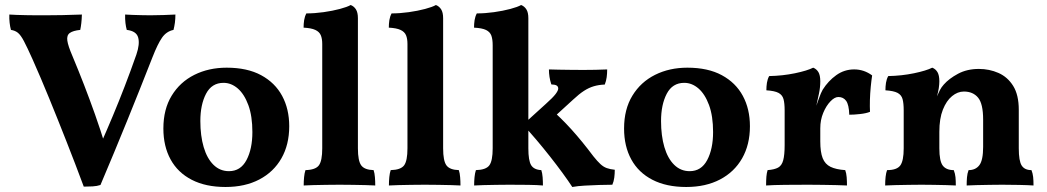

<svg xmlns="http://www.w3.org/2000/svg" viewBox="-20 -737 4176 766"><path d="M314.2 7.6Q280.3 -83.7 245.3 -172.4Q210.4 -261.2 176.4 -344.3Q142.4 -427.5 109.8 -500.6Q88.3 -548.6 75.5 -572.8Q62.7 -597.1 51.4 -606.2Q40.2 -615.2 23.7 -617.7Q20.2 -630.2 18.4 -646.2Q16.6 -662.1 17.2 -679Q28.7 -678 46.9 -677.5Q65.1 -677 86 -676.5Q107 -676 126.6 -676Q146.2 -676 160.1 -676Q187.9 -676 228.1 -676.7Q268.2 -677.5 306.7 -679Q306.2 -660.1 304.4 -644.7Q302.6 -629.2 300.1 -617.7Q271.3 -614.7 258.4 -605.4Q245.6 -596.1 248.6 -574.9Q251.6 -553.7 269 -513.5Q293.4 -455.2 315.5 -398.1Q337.6 -341 358.9 -281Q380.2 -221.1 401.5 -151.7H377.1Q406.1 -217.2 430.5 -275.5Q454.9 -333.8 477.8 -393.3Q500.7 -452.7 524.2 -519.7Q538.5 -561.6 531.2 -587.4Q524 -613.2 485.8 -617.7Q482.3 -629.8 480.5 -645.2Q478.7 -660.6 479.2 -679Q492.7 -678 509.8 -677.5Q527 -677 545.4 -676.5Q563.8 -676 579.4 -676Q603.4 -676 632.4 -677Q661.5 -678 679.8 -679Q679.8 -661.7 677.8 -646.5Q675.7 -631.3 672.2 -617.7Q643.8 -611.8 626.3 -586.5Q608.8 -561.2 588.3 -508.6Q538.8 -382.2 487.6 -256.1Q436.4 -130 380.8 1Q367.2 5.6 349.6 6.6Q331.9 7.6 314.2 7.6Z M879.7 9Q800.7 9 745 -19.7Q689.3 -48.4 660.6 -100.9Q631.8 -153.3 631.8 -224.3Q631.8 -301.2 665 -355.4Q698.1 -409.7 755.4 -438.4Q812.7 -467 884.4 -467Q966.4 -467 1021.8 -437Q1077.3 -407 1105.6 -354.5Q1133.9 -302.1 1133.9 -233.2Q1133.9 -160 1102.8 -105.4Q1071.7 -50.9 1014.7 -21Q957.6 9 879.7 9ZM893.5 -54.1Q939.9 -54.1 963.4 -98.4Q986.9 -142.7 986.9 -210.2Q986.9 -273.8 970.8 -317.7Q954.6 -361.6 928.6 -384.1Q902.5 -406.5 871.8 -406.5Q824.8 -406.5 802 -362.9Q779.3 -319.3 779.3 -254.2Q779.3 -195.5 792.6 -150.1Q806 -104.7 831.8 -79.4Q857.6 -54.1 893.5 -54.1Z M1191.6 3Q1191.6 -14.8 1193.2 -30.5Q1194.7 -46.2 1198.7 -58.3Q1238.7 -59.3 1252.2 -77.3Q1265.6 -95.3 1265.6 -145.3V-561.4Q1265.6 -582.8 1259.8 -596.5Q1254 -610.2 1238 -617.6Q1222 -625.1 1191.2 -626.7Q1191.2 -641.9 1193.4 -656.6Q1195.7 -671.3 1202.3 -683.5Q1235.5 -683.5 1271.1 -688.5Q1306.7 -693.5 1335.9 -701.3Q1365 -709 1379.1 -717Q1392.3 -711.9 1400.1 -699.5Q1407.9 -687.1 1407.9 -664.5V-145.3Q1407.9 -95.3 1421.1 -77.3Q1434.3 -59.3 1470.5 -58.3Q1474.6 -46.2 1475.8 -29.8Q1477.1 -13.4 1477.1 3Q1462.7 2 1439.5 1.5Q1416.3 1 1389.3 0.5Q1362.2 0 1334.8 0Q1308 0 1280.2 0.5Q1252.4 1 1229.2 1.5Q1206 2 1191.6 3Z M1531.6 3Q1531.6 -14.8 1533.2 -30.5Q1534.7 -46.2 1538.7 -58.3Q1578.7 -59.3 1592.2 -77.3Q1605.6 -95.3 1605.6 -145.3V-561.4Q1605.6 -582.8 1599.8 -596.5Q1594 -610.2 1578 -617.6Q1562 -625.1 1531.2 -626.7Q1531.2 -641.9 1533.4 -656.6Q1535.7 -671.3 1542.3 -683.5Q1575.5 -683.5 1611.1 -688.5Q1646.7 -693.5 1675.9 -701.3Q1705 -709 1719.1 -717Q1732.3 -711.9 1740.1 -699.5Q1747.9 -687.1 1747.9 -664.5V-145.3Q1747.9 -95.3 1761.1 -77.3Q1774.3 -59.3 1810.5 -58.3Q1814.6 -46.2 1815.8 -29.8Q1817.1 -13.4 1817.1 3Q1802.7 2 1779.5 1.5Q1756.3 1 1729.3 0.5Q1702.2 0 1674.8 0Q1648 0 1620.2 0.5Q1592.4 1 1569.2 1.5Q1546 2 1531.6 3Z M1871.6 3Q1871.6 -14.8 1873.2 -30.5Q1874.7 -46.2 1878.7 -58.3Q1918.7 -59.3 1932.2 -77.3Q1945.6 -95.3 1945.6 -145.3V-556.2Q1945.6 -579.7 1940.4 -594.7Q1935.1 -609.6 1919.1 -617.4Q1903.1 -625.1 1871.2 -626.7Q1871.2 -641.9 1873.4 -656.6Q1875.7 -671.3 1882.3 -683.5Q1915.5 -683.5 1951.1 -688.5Q1986.7 -693.5 2015.9 -701.3Q2045 -709 2059.1 -717Q2072.3 -711.9 2080.1 -699.5Q2087.9 -687.1 2087.9 -664.5V-145.3Q2087.9 -96.3 2099 -78.1Q2110.2 -59.8 2139.6 -58.3Q2143.6 -46.2 2144.9 -29.8Q2146.1 -13.4 2146.1 3Q2123.8 1 2086.9 0.5Q2050.1 0 2011.7 0Q1986.4 0 1959.2 0.5Q1931.9 1 1908.9 1.5Q1886 2 1871.6 3ZM2263.2 9Q2247.7 -14.9 2224.5 -46.6Q2201.3 -78.4 2174.1 -112.9Q2146.9 -147.4 2118.9 -180.4Q2091 -213.4 2066.1 -239.4L2157.7 -322.5Q2185.9 -347.7 2196.5 -361.7Q2207.1 -375.8 2207.1 -383.7Q2207.1 -391.7 2200.9 -395.7Q2194.7 -399.7 2179.6 -400.2Q2174.5 -415.4 2172.3 -430.1Q2170 -444.8 2170 -460Q2186.8 -459.5 2210 -459Q2233.2 -458.5 2259.1 -458.3Q2285 -458 2308.4 -458Q2331.2 -458 2355.4 -458.5Q2379.6 -459 2402.4 -460Q2402.4 -443.7 2400.4 -428.8Q2398.4 -413.9 2392.8 -399.7Q2368.6 -398.7 2349.1 -392.9Q2329.5 -387.2 2310.1 -374.7Q2290.6 -362.2 2266.1 -339.2L2180.2 -260.7L2169.8 -308.8Q2217.3 -267.6 2259.6 -220.9Q2301.8 -174.2 2347.5 -113.3Q2363.3 -93.5 2375.5 -82.3Q2387.6 -71.1 2400.8 -66.4Q2413.9 -61.7 2432.7 -59.7Q2432.7 -43.6 2430.7 -28.2Q2428.6 -12.7 2423 0Q2398.5 0 2369.7 1Q2340.8 2 2313 3.5Q2285.2 5 2263.2 9Z M2717.7 9Q2638.7 9 2583 -19.7Q2527.3 -48.4 2498.6 -100.9Q2469.8 -153.3 2469.8 -224.3Q2469.8 -301.2 2503 -355.4Q2536.1 -409.7 2593.4 -438.4Q2650.7 -467 2722.4 -467Q2804.4 -467 2859.8 -437Q2915.3 -407 2943.6 -354.5Q2971.9 -302.1 2971.9 -233.2Q2971.9 -160 2940.8 -105.4Q2909.7 -50.9 2852.7 -21Q2795.6 9 2717.7 9ZM2731.5 -54.1Q2777.9 -54.1 2801.4 -98.4Q2824.9 -142.7 2824.9 -210.2Q2824.9 -273.8 2808.8 -317.7Q2792.6 -361.6 2766.6 -384.1Q2740.5 -406.5 2709.8 -406.5Q2662.8 -406.5 2640 -362.9Q2617.3 -319.3 2617.3 -254.2Q2617.3 -195.5 2630.6 -150.1Q2644 -104.7 2669.8 -79.4Q2695.6 -54.1 2731.5 -54.1Z M3252.6 -173.1Q3252.6 -130.1 3262.1 -106Q3271.7 -82 3293.5 -71.4Q3315.3 -60.8 3352.1 -58.3Q3356.6 -46.1 3357.9 -29.9Q3359.1 -13.6 3359.1 3Q3342.1 2 3316.3 1.5Q3290.6 1 3261.9 0.5Q3233.1 0 3204.9 0Q3160 0 3112.1 0.5Q3064.2 1 3036.4 3Q3036.4 -17.8 3037.6 -32.5Q3038.9 -47.1 3042.4 -58.3Q3069.4 -60.3 3084.2 -68.3Q3098.9 -76.3 3104.6 -97.4Q3110.4 -118.5 3110.4 -158.3V-227H3252.6ZM3252.6 -294.6V-208.8H3110.4V-318.2L3252.6 -412.6Q3252.6 -388 3247.1 -362.5Q3241.7 -337.1 3234 -302.3ZM3230.6 -297.9Q3239 -320.6 3247.1 -343.9Q3255.2 -367.1 3262.2 -379.1Q3284.2 -414.1 3316.3 -437.1Q3348.4 -460.1 3387.9 -460.1Q3426.9 -460.1 3459.5 -436.1Q3456.4 -416.4 3453.9 -390.5Q3451.4 -364.5 3450.6 -338.5Q3449.9 -312.6 3450.9 -290.9Q3436.2 -284.8 3411.8 -282.1Q3387.4 -279.3 3368.3 -279.3Q3366.9 -319.5 3355.7 -334.7Q3344.6 -350 3324.6 -350Q3309.6 -350 3292.8 -332.3Q3275.9 -314.7 3264.3 -286.6Q3252.6 -258.5 3252.6 -225.2ZM3110.4 -208.8V-296.3Q3110.4 -325 3105.9 -341.5Q3101.4 -358.1 3086 -366.4Q3070.5 -374.6 3037.5 -376.7Q3037.5 -391.9 3039.7 -406.6Q3042 -421.3 3048.6 -433.5Q3102 -434.5 3151.4 -444.7Q3200.8 -455 3224.3 -467Q3237.5 -461.9 3245.1 -449.3Q3252.6 -436.6 3252.6 -412.6Z M3585.4 -208.8V-296.3Q3585.4 -325 3580.9 -341.5Q3576.4 -358.1 3561 -366.4Q3545.5 -374.6 3512.5 -376.7Q3512.5 -391.9 3514.7 -406.6Q3517 -421.3 3523.6 -433.5Q3577 -434.5 3626.4 -444.7Q3675.8 -455 3699.3 -467Q3712.5 -461.9 3720.1 -449.3Q3727.6 -436.6 3727.6 -412.6ZM4044.5 -145.3Q4044.5 -94.8 4056.1 -76.6Q4067.8 -58.3 4095.1 -58.3Q4100.2 -45.6 4101.8 -31.2Q4103.3 -16.7 4103.3 3Q4081.3 1.5 4046.5 0.8Q4011.7 0 3978.6 0Q3957 0 3929.3 0.5Q3901.6 1 3876.8 1.5Q3852.1 2 3836.6 3Q3836.6 -14.7 3837.9 -29.9Q3839.2 -45.1 3844.2 -58.3Q3872.4 -58.3 3887.3 -78.1Q3902.3 -97.9 3902.3 -151V-259.7Q3902.3 -323.4 3882 -347.6Q3861.8 -371.8 3825.5 -371.8Q3800.5 -371.8 3778.2 -353.4Q3755.8 -335.1 3741.7 -299.6Q3727.6 -264.2 3727.6 -211V-145.3Q3727.6 -94.2 3741.3 -76.3Q3755 -58.3 3785.1 -58.3Q3790.7 -44.1 3792 -29.9Q3793.3 -15.7 3793.3 3Q3778.7 2 3755.1 1.5Q3731.4 1 3705.5 0.5Q3679.6 0 3656.5 0Q3634.4 0 3606.1 0.5Q3577.9 1 3552.1 1.5Q3526.4 2 3511.4 3Q3511.4 -15.7 3513.2 -31.7Q3515 -47.7 3519 -58.3Q3558 -58.3 3571.7 -76.8Q3585.4 -95.3 3585.4 -145.3V-296.3L3727.6 -412.6Q3727.6 -400.6 3725.3 -385Q3723 -369.5 3718 -352.5Q3723.6 -365.3 3729.7 -377.3Q3735.9 -389.3 3745.5 -399.9Q3766.2 -423.4 3802.1 -442.7Q3838.1 -462 3885.3 -462Q3927 -462 3963.4 -446Q3999.8 -430 4022.2 -394.2Q4044.5 -358.4 4044.5 -299Z"/></svg>

Font: Vollkorn
Style: Regular
Weight: 400
Designer: Friedrich Althausen
Foundry: Friedrich Althausen
Version: Version 5.001